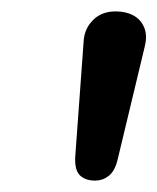

<svg xmlns="http://www.w3.org/2000/svg" viewBox="-20 -732 276 337"><path d="M147 -415Q130 -415 120.5 -424Q111 -433 112 -456L127 -662Q129 -683 144 -697.5Q159 -712 183 -712Q201 -712 214 -705Q227 -698 233 -684Q239 -670 234 -650L186 -450Q181 -431 170.5 -423Q160 -415 147 -415Z"/></svg>

Font: Nunito ExtraLight SemiBold
Style: Italic
Weight: 600
Italic angle: -9°
Version: Version 3.602